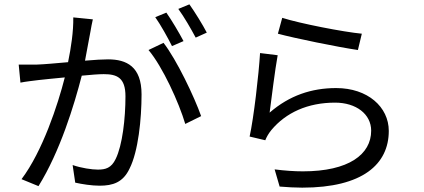

<svg xmlns="http://www.w3.org/2000/svg" viewBox="-20 -829 1952 883"><path d="M931 -679C913 -714 876 -774 851 -809L800 -788C827 -751 858 -697 880 -656ZM824 -640C804 -678 769 -737 745 -771L694 -750C720 -713 752 -655 771 -617ZM317 -749C318 -684 307 -611 293 -543C236 -538 182 -533 150 -532C120 -532 96 -532 66 -532L74 -449C98 -454 136 -458 159 -461C184 -464 228 -468 278 -473C246 -347 176 -134 79 -5L157 27C256 -132 321 -345 356 -481C397 -485 434 -488 457 -488C518 -488 557 -472 557 -386C557 -284 543 -161 512 -98C492 -56 465 -49 430 -49C403 -49 354 -56 314 -70L326 11C357 18 402 25 438 25C499 25 546 10 576 -54C616 -133 631 -282 631 -395C631 -523 562 -556 477 -556C454 -556 415 -554 371 -550C381 -600 390 -656 396 -684C399 -703 403 -722 407 -740ZM663 -599C728 -522 803 -357 832 -259L905 -295C874 -383 792 -555 732 -632Z M1258 -674C1331 -654 1536 -612 1626 -599L1644 -674C1560 -682 1359 -721 1278 -747ZM1257 -575 1176 -585C1170 -486 1147 -287 1128 -201L1200 -184C1206 -199 1215 -215 1228 -231C1295 -311 1395 -357 1521 -357C1618 -357 1687 -304 1687 -228C1687 -119 1584 -41 1373 -41C1334 -41 1290 -44 1243 -50L1266 29C1303 32 1337 34 1370 34C1648 34 1768 -74 1768 -227C1768 -337 1671 -424 1526 -424C1413 -424 1311 -390 1220 -311C1228 -372 1245 -510 1257 -575Z"/></svg>

Font: Kinto Sans
Style: Regular
Weight: 400
Designer: Authors: Ryoko NISHIZUKA  (kana & ideographs); Paul D. Hunt (Latin, Greek & Cyrillic); Wenlong ZHANG  (bopomofo); Sandol
Foundry: Adobe Systems Incorporated, ookami Inc.
Version: Version 0.001